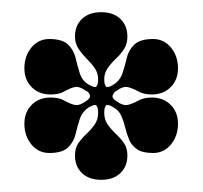

<svg xmlns="http://www.w3.org/2000/svg" viewBox="-20 -745 333 315"><path d="M146 -450Q126 -450 114.5 -461Q103 -472 103 -490Q103 -502 108.5 -510Q114 -518 122 -525.5Q130 -533 135.5 -541Q141 -549 141 -560Q141 -568 138.5 -571.5Q136 -575 126 -569Q115 -562 111 -550Q107 -538 104 -525Q101 -512 91.5 -503Q82 -494 61 -494Q43 -494 31.5 -508Q20 -522 20 -542Q20 -561 32 -573Q44 -585 63 -585Q77 -585 85.5 -580Q94 -575 102 -573Q110 -571 121 -579Q129 -584 127.5 -589Q126 -594 121 -596Q110 -604 102 -602Q94 -600 85.5 -595Q77 -590 63 -590Q44 -590 32 -602Q20 -614 20 -633Q20 -653 31.5 -667Q43 -681 61 -681Q82 -681 91.5 -672Q101 -663 104 -650Q107 -637 111 -624.5Q115 -612 126 -606Q136 -600 138.5 -603.5Q141 -607 141 -615Q141 -625 135.5 -633Q130 -641 122 -649Q114 -657 108.5 -665.5Q103 -674 103 -685Q103 -703 114.5 -714Q126 -725 146 -725Q166 -725 177.5 -714Q189 -703 189 -685Q189 -673 183.5 -664.5Q178 -656 170 -648.5Q162 -641 156.5 -633Q151 -625 151 -615Q151 -607 153.5 -603.5Q156 -600 166 -606Q177 -613 181 -625Q185 -637 188 -650Q191 -663 200.5 -672Q210 -681 231 -681Q249 -681 260.5 -667Q272 -653 272 -633Q272 -614 260 -602Q248 -590 229 -590Q216 -590 207 -595Q198 -600 190 -602Q182 -604 171 -596Q167 -594 165 -589Q163 -584 171 -579Q182 -571 190 -573Q198 -575 207 -580Q216 -585 229 -585Q248 -585 260 -573Q272 -561 272 -542Q272 -522 260.5 -508Q249 -494 231 -494Q214 -494 205 -500Q196 -506 192 -515.5Q188 -525 185.5 -535.5Q183 -546 179 -555Q175 -564 166 -569Q156 -575 153.5 -571.5Q151 -568 151 -560Q151 -549 156.5 -541Q162 -533 170 -525.5Q178 -518 183.5 -510Q189 -502 189 -490Q189 -472 177.5 -461Q166 -450 146 -450Z"/></svg>

Font: Kalnia Thin
Style: Regular
Weight: 100
Version: Version 1.105